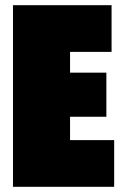

<svg xmlns="http://www.w3.org/2000/svg" viewBox="-20 -720 480 740"><path d="M30 0V-700H410V-520H250V-440H390V-270H250V-180H420V0Z"/></svg>

Font: Tektur Condensed Black
Style: Regular
Weight: 900
Width: 3
Designer: Adam Jagosz
Foundry: Adam Jagosz
Version: Version 1.005;gftools[0.9.30]